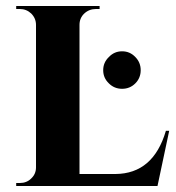

<svg xmlns="http://www.w3.org/2000/svg" viewBox="-20 -620 588 640"><path d="M505 0H34V-10H46Q69 -10 84 -25Q100 -40 100 -62V-537Q100 -559 84 -575Q68 -590 46 -590H34V-600H312V-590H300Q277 -590 261 -575Q245 -560 245 -537V-40H365Q491 -41 533 -184H544ZM343 -342Q324 -360 324 -386Q324 -412 343 -430Q361 -449 387 -449Q413 -449 431 -430Q449 -412 449 -386Q449 -360 431 -342Q413 -324 387 -324Q361 -324 343 -342Z"/></svg>

Font: Cinzel Bold(RUS BY LYAJKA)
Style: Regular
Weight: 700
Designer: Natanael Gama
Version: Version 1.001;PS 001.001;hotconv 1.0.56;makeotf.lib2.0.21325